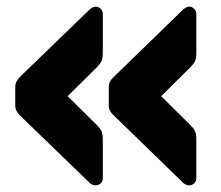

<svg xmlns="http://www.w3.org/2000/svg" viewBox="-20 -619 667 579"><path d="M550 -60Q548 -60 544 -61Q540 -62 534 -66L323 -271Q316 -277 312 -284.5Q308 -292 308 -301V-357Q308 -366 312 -373.5Q316 -381 323 -387L534 -592Q540 -596 544 -597.5Q548 -599 550 -599Q559 -599 565.5 -592.5Q572 -586 572 -577V-459Q572 -443 568 -434.5Q564 -426 554 -416L466 -329L554 -242Q564 -232 568 -223.5Q572 -215 572 -199V-81Q572 -72 565.5 -66Q559 -60 550 -60ZM268 -60Q266 -60 261.5 -61Q257 -62 252 -66L40 -271Q34 -277 30 -284.5Q26 -292 26 -301V-357Q26 -366 30 -373.5Q34 -381 40 -387L252 -592Q257 -596 261.5 -597.5Q266 -599 268 -599Q277 -599 283.5 -592.5Q290 -586 290 -577V-459Q290 -443 286 -434.5Q282 -426 272 -416L184 -329L272 -242Q282 -232 286 -223.5Q290 -215 290 -199V-81Q290 -72 283.5 -66Q277 -60 268 -60Z"/></svg>

Font: Rubik Light ExtraBold
Style: Regular
Weight: 800
Version: Version 2.104